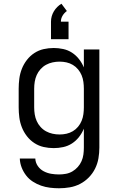

<svg xmlns="http://www.w3.org/2000/svg" viewBox="-20 -785 640 1028"><path d="M296 223Q272 223 247.5 220Q223 217 200 209Q177 201 156 187.5Q135 174 120 154.5Q105 135 96 112Q87 89 86 64H169Q170 86 182.5 104Q195 122 214 132Q233 142 254 145.5Q275 149 296 149Q315 149 333.5 145.5Q352 142 368 132.5Q384 123 396.5 109Q409 95 416.5 78Q424 61 426.5 42.5Q429 24 429 5V-96Q419 -72 403 -51.5Q387 -31 365.5 -17Q344 -3 318.5 2.5Q293 8 268 8Q240 8 213.5 2Q187 -4 164 -19Q141 -34 124 -56Q107 -78 97 -103.5Q87 -129 83.5 -156Q80 -183 80 -210V-310Q80 -337 83.5 -364Q87 -391 97 -416.5Q107 -442 124 -464Q141 -486 164 -501Q187 -516 213.5 -522Q240 -528 268 -528Q293 -528 318.5 -522.5Q344 -517 365.5 -503Q387 -489 403 -468.5Q419 -448 429 -424V-520H512V5Q512 34 507 63Q502 92 489 118Q476 144 455.5 165Q435 186 409 199.5Q383 213 354 218Q325 223 296 223ZM299 -65Q318 -65 336 -69Q354 -73 370 -82.5Q386 -92 398 -106.5Q410 -121 417 -138Q424 -155 426.5 -173.5Q429 -192 429 -210V-310Q429 -328 426.5 -346.5Q424 -365 417 -382Q410 -399 398 -413.5Q386 -428 370 -437.5Q354 -447 336 -451Q318 -455 299 -455Q280 -455 261.5 -451Q243 -447 226.5 -438Q210 -429 197 -414.5Q184 -400 176.5 -383Q169 -366 166 -347.5Q163 -329 163 -310V-210Q163 -191 166 -172.5Q169 -154 176.5 -137Q184 -120 197 -105.5Q210 -91 226.5 -82Q243 -73 261.5 -69Q280 -65 299 -65ZM253 -575V-669Q253 -684 257 -698Q261 -712 268.5 -724.5Q276 -737 286.5 -747.5Q297 -758 309 -765L338 -726Q324 -716 315 -701Q306 -686 306 -669H347V-575Z"/></svg>

Font: Nova Nerd Font
Style: Regular
Weight: 400
Designer: Belleve Invis
Foundry: Belleve Invis
Version: Version 24.1.4; ttfautohint (v1.8.4);Nerd Fonts 3.1.1